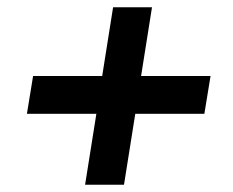

<svg xmlns="http://www.w3.org/2000/svg" viewBox="-20 -548 640 528"><path d="M214 -40 245 -235H54L71 -339H261L291 -528H398L368 -339H559L542 -235H352L321 -40Z"/></svg>

Font: Nunito Sans 12pt ExtraBold
Style: Italic
Weight: 800
Italic angle: -9°
Designer: Vernon Adams
Foundry: Vernon Adams
Version: Version 3.101;gftools[0.9.27]